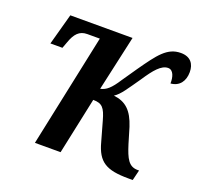

<svg xmlns="http://www.w3.org/2000/svg" viewBox="-101 -660 818 780"><g transform="rotate(20 307.5 -270.0)"><path d="M529 6H547L558 -39H552C513 -39 499 -68 481 -125L461 -192C440 -257 410 -284 358 -290C383 -306 401 -336 439 -390C472 -440 498 -471 527 -471C550 -471 558 -442 557 -415C595 -418 615 -446 615 -485C615 -520 597 -546 555 -546C496 -546 465 -502 410 -424L366 -360C339 -318 321 -302 296 -297L349 -536H80L43 -401H95L105 -428C119 -468 137 -488 171 -488H225L122 0H233L285 -245C324 -245 336 -230 350 -180L374 -95C395 -16 432 6 529 6Z"/></g></svg>

Font: Noto Serif Condensed Semi
Style: Italic
Weight: 600
Width: 3
Italic angle: -12°
Designer: Monotype Design Team
Foundry: Monotype Imaging Inc.
Version: Version 1.901